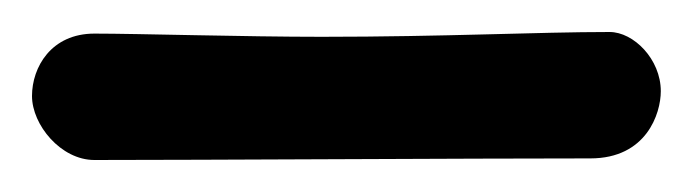

<svg xmlns="http://www.w3.org/2000/svg" viewBox="-83 -4 433 120"><path d="M298 16C253 16 195 19 118 19C70 19 3 17 -24 17C-51 17 -63 38 -63 56C-63 74 -45 96 -24 96C42 96 212 95 286 95C321 95 330 67 330 53C330 33 313 16 298 16Z"/></svg>

Font: Life Savers
Style: ExtraBold
Weight: 800
Designer: Pablo Impallari, Rodrigo Fuenzalida, Brenda Gallo
Foundry: Pablo Impallari, Rodrigo Fuenzalida, Brenda Gallo
Version: Version 3.000